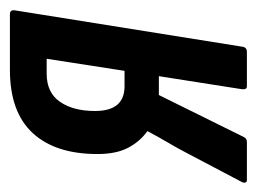

<svg xmlns="http://www.w3.org/2000/svg" viewBox="-98 -444 530 397"><g transform="rotate(-90 167.5 -245.0)"><path d="M-6 0Q-10 0 -11 -3.5Q-12 -7 -9 -12L51 -126Q62 -147 73 -165.5Q84 -184 95 -205V-206Q73 -222 60.5 -246.5Q48 -271 48 -309Q48 -396 91.5 -443Q135 -490 222 -490H337Q347 -490 345 -479L270 -10Q269 0 259 0H188Q181 0 182 -10L209 -182H170L83 -6Q80 0 73 0ZM188 -253H220L245 -414H214Q175 -414 156 -386.5Q137 -359 137 -314Q137 -253 188 -253Z"/></g></svg>

Font: Sofia Sans Extra Condensed SemiBold
Style: Italic
Weight: 600
Italic angle: -9°
Designer: Botio Nikoltchev, Ani Petrova
Foundry: lettersoup
Version: Version 4.101